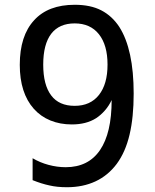

<svg xmlns="http://www.w3.org/2000/svg" viewBox="-20 -762 642 796"><path d="M463.9 -82.5Q500 -131.3 517.1 -203.6Q534.2 -275.9 534.2 -374Q534.2 -557.1 474.6 -650.4Q444.8 -695.8 400.1 -719Q355.5 -742.2 290 -742.2Q179.7 -742.2 121.6 -678.2Q62 -613.8 62 -493.2Q62 -376.5 120.1 -311Q148.9 -278.8 189 -262.5Q229 -246.1 277.8 -246.1Q337.9 -246.1 378.4 -272Q397.9 -284.7 414.8 -304Q431.6 -323.2 442.9 -347.2Q442.9 -210.4 394.5 -139.6Q346.2 -68.8 252.4 -68.8Q216.8 -68.8 180.7 -78.6Q146 -87.9 115.2 -106V-15.1Q152.8 0 185.1 6.8Q216.3 14.2 257.8 14.2Q323.7 14.2 375.7 -10Q427.7 -34.2 463.9 -82.5ZM192.4 -366.2Q159.2 -409.7 159.2 -494.1Q159.2 -578.6 192.4 -622.1Q225.6 -665 289.6 -665Q354.5 -665 390.1 -620.1Q425.8 -575.2 425.8 -494.1Q425.8 -413.1 390.1 -368.2Q354.5 -323.2 289.6 -323.2Q224.6 -323.2 192.4 -366.2Z"/></svg>

Font: Hack Dev
Style: Regular
Weight: 400
Designer: Christopher Simpkins
Foundry: Christopher Simpkins
Version: Version 2.0315